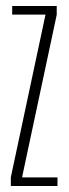

<svg xmlns="http://www.w3.org/2000/svg" viewBox="-20 -618 230 638"><path d="M16 0H171V-28.5H54V-32L168.5 -569V-598H20.5V-569.5H131V-568.5L16 -29Z"/></svg>

Font: Anybody ExtraCondensed ExtraLight
Style: Regular
Weight: 250
Width: 2
Version: Version 1.113;gftools[0.9.25]